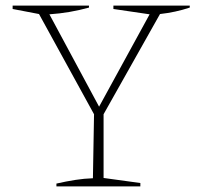

<svg xmlns="http://www.w3.org/2000/svg" viewBox="-20 -664 720 684"><path d="M181 0V-10Q216 -18 248 -23Q280 -28 311 -29L315 -257L119 -614L25 -632V-644H297V-637Q229 -618 156 -613L333 -284L513 -613L384 -632V-644H656V-637Q605 -620 550 -614L349 -257V-30L480 -12V0Z"/></svg>

Font: Piazzolla SC Thin
Style: Regular
Weight: 100
Designer: Juan Pablo del Peral
Foundry: Huerta Tipografica
Version: Version 1.330